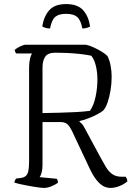

<svg xmlns="http://www.w3.org/2000/svg" viewBox="-20 -924 651 944"><path d="M196 0Q190 0 176.5 -1.5Q163 -3 145.5 -6Q128 -9 109.5 -12.5Q91 -16 75.5 -19.5Q60 -23 51 -26Q51 -33 54 -38Q57 -43 59 -46L82 -49Q98 -51 107 -59Q116 -67 119.5 -84Q123 -101 123 -130V-587Q123 -609 125.5 -624Q128 -639 131.5 -648.5Q135 -658 137 -661H60Q57 -663 54.5 -670Q52 -677 52 -678Q56 -683 66.5 -689Q77 -695 88 -699.5Q99 -704 104 -704H403Q421 -700 440.5 -691Q460 -682 478.5 -671Q497 -660 508 -649Q519 -628 524 -600.5Q529 -573 529 -547Q529 -513 523.5 -480Q518 -447 509 -420.5Q500 -394 487 -380Q476 -371 455.5 -360.5Q435 -350 412.5 -341.5Q390 -333 371 -329V-326Q379 -319 384 -313.5Q389 -308 398 -291L473 -152Q488 -124 501 -102.5Q514 -81 532 -68Q550 -55 579 -55H598Q600 -51 603 -46Q606 -41 606 -32Q596 -23 581.5 -15.5Q567 -8 552 -4Q537 0 524 0Q493 0 468.5 -23.5Q444 -47 423 -91L333 -282Q323 -302 312 -312.5Q301 -323 280 -324H189V-113Q189 -91 184.5 -75Q180 -59 175 -53L259 -45Q261 -43 263 -37.5Q265 -32 265 -26Q251 -15 231.5 -7.5Q212 0 196 0ZM189 -368Q237 -369 278 -370Q319 -371 355 -373Q391 -375 422 -379Q441 -405 450 -448.5Q459 -492 459 -533Q459 -568 451.5 -599.5Q444 -631 429 -650Q406 -655 374.5 -658.5Q343 -662 311 -663.5Q279 -665 253 -665Q216 -665 202.5 -645.5Q189 -626 189 -592ZM305 -904Q362 -904 389 -873.5Q416 -843 423 -793Q417 -790 407 -787Q397 -784 385 -784Q377 -826 359 -841Q341 -856 305 -856Q269 -856 251.5 -841Q234 -826 226 -784Q213 -784 204 -787Q195 -790 188 -793Q195 -843 222 -873.5Q249 -904 305 -904Z"/></svg>

Font: Texturina 12pt Thin
Style: Regular
Weight: 250
Designer: Guillermo Torres Carreño
Foundry: Omnibus-Type
Version: Version 1.002